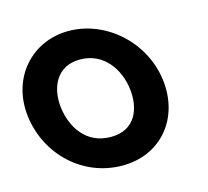

<svg xmlns="http://www.w3.org/2000/svg" viewBox="-104 -848 1050 969"><g transform="rotate(-15 421.0 -363.5)"><path d="M23.1 -363.9C48.3 -159.1 214 -0.1 421.4 -0.1C622.9 -0.1 754.6 -159.1 729.5 -363.9C704.3 -568.8 526.8 -726.9 332.2 -726.9C139.2 -726.9 -2 -568.8 23.1 -363.9ZM195.7 -363.9C182.9 -468.5 227.8 -573 351.1 -573C475.2 -573 544.1 -468.5 556.9 -363.9C569.8 -259.4 529.9 -154.8 402.4 -154.8C271.5 -154.8 208.5 -259.4 195.7 -363.9Z"/></g></svg>

Font: Hussar
Style: BdOpOblOne
Weight: 700
Foundry: Cannot Into Space Fonts
Version: Version 2.00